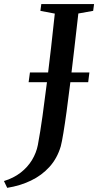

<svg xmlns="http://www.w3.org/2000/svg" viewBox="-110 -763 484 946"><path d="M-74.5 162.5 -90.5 129Q-43 114.5 -8.2 87.5Q26.5 60.5 47.8 25.2Q69 -10 76.5 -48.5Q88.5 -112.5 99.5 -191.5Q110.5 -270.5 121.2 -356.8Q132 -443 141.8 -529.8Q151.5 -616.5 160 -696L89 -709.5L93.5 -743H353.5L349 -709.5L276 -696.5Q265.5 -602.5 255.2 -515.2Q245 -428 235.8 -351.2Q226.5 -274.5 218 -212.8Q209.5 -151 202.2 -107.2Q195 -63.5 189.5 -42.5Q172 17 133.8 59.2Q95.5 101.5 42 127Q-11.5 152.5 -74.5 162.5ZM31 -358 37.5 -406H330.5L324.5 -358Z"/></svg>

Font: Merriweather 72pt Medium
Style: Italic
Weight: 500
Italic angle: -7.8°
Version: Version 2.101